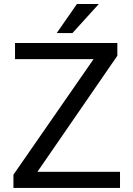

<svg xmlns="http://www.w3.org/2000/svg" viewBox="-20 -922 651 942"><path d="M45.9 0V-64.9L439 -631.8H53.7V-710.9H555.7V-648.4L163.6 -79.1H568.8V0ZM258.3 -759.8 357.4 -902.3H464.8L335.4 -759.8Z"/></svg>

Font: Bert Sans Medium
Style: Regular
Weight: 500
Designer: Christian Robertson, Adam Twardoch, & Cristiano Sobral
Foundry: Google
Version: Version 12.135;January 10, 2020;FontCreator 12.0.0.2547 64-b